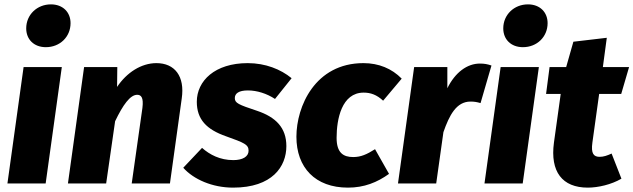

<svg xmlns="http://www.w3.org/2000/svg" viewBox="-20 -840 2900 879"><path d="M190 -624C254 -624 303 -671 303 -734C303 -784 268 -820 213 -820C150 -820 100 -773 100 -710C100 -660 135 -624 190 -624ZM263 -533H88L14 0H189Z M696 -551C627 -551 560 -508 516 -442L517 -533H365L291 0H466L507 -285C543 -360 576 -406 608 -406C626 -406 638 -394 632 -346L583 0H758L812 -389C827 -491 780 -551 696 -551Z M1114 -551C964 -551 881 -470 881 -374C881 -293 926 -247 1015 -216C1099 -186 1118 -178 1118 -150C1118 -123 1091 -107 1048 -107C987 -107 940 -132 905 -163L819 -72C866 -19 952 19 1047 19C1227 19 1291 -78 1291 -171C1291 -255 1243 -304 1156 -333C1072 -361 1055 -368 1055 -391C1055 -412 1073 -426 1115 -426C1156 -426 1201 -412 1239 -387L1315 -482C1265 -523 1195 -551 1114 -551Z M1644 -551C1422 -551 1337 -352 1337 -214C1337 -73 1423 19 1573 19C1647 19 1707 -5 1761 -44L1697 -157C1659 -133 1632 -121 1597 -121C1552 -121 1521 -140 1521 -209C1521 -294 1544 -416 1645 -416C1677 -416 1705 -406 1734 -379L1819 -480C1774 -526 1714 -551 1644 -551Z M2177 -549C2119 -549 2064 -509 2028 -436V-533H1876L1802 0H1977L2010 -235C2037 -312 2069 -375 2134 -375C2151 -375 2163 -373 2180 -368L2230 -540C2213 -546 2198 -549 2177 -549Z M2374 -624C2438 -624 2487 -671 2487 -734C2487 -784 2452 -820 2397 -820C2334 -820 2284 -773 2284 -710C2284 -660 2319 -624 2374 -624ZM2447 -533H2272L2198 0H2373Z M2725 -122C2698 -122 2685 -137 2692 -187L2723 -410H2824L2860 -533H2740L2758 -667L2605 -649L2572 -533H2496L2480 -410H2547L2516 -187C2498 -54 2554 19 2671 19C2718 19 2779 5 2825 -22L2780 -137C2760 -128 2744 -122 2725 -122Z"/></svg>

Font: Fira Sans ExtraBold
Style: Italic
Weight: 800
Italic angle: -8°
Designer: bBox Type GmbH & Carrois Corporate GbR & Edenspiekermann AG
Foundry: bBox Type GmbH & Carrois Corporate GbR & Edenspiekermann AG
Version: Version 4.301;PS 004.301;hotconv 1.0.88;makeotf.lib2.5.64775